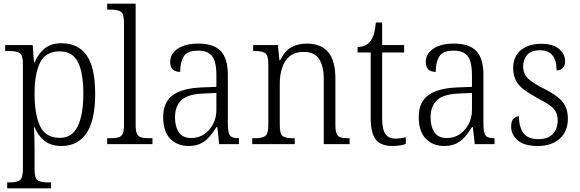

<svg xmlns="http://www.w3.org/2000/svg" viewBox="-20 -780 3136 1039"><path d="M19 239V207H33Q70 207 87 195.5Q104 184 104 133V-433Q104 -481 87 -492.5Q70 -504 29 -504H8V-536H157L164 -442H167Q186 -487 220.5 -516.5Q255 -546 312 -546Q403 -546 449 -480.5Q495 -415 495 -273Q495 -127 447.5 -58.5Q400 10 313 10Q257 10 221.5 -17.5Q186 -45 167 -92H164Q165 -71 166 -40.5Q167 -10 167 25V136Q167 185 184 196Q201 207 237 207H256V239ZM305 -34Q370 -34 400.5 -96.5Q431 -159 431 -273Q431 -387 401.5 -444.5Q372 -502 303 -502Q227 -502 197 -441.5Q167 -381 167 -274Q167 -162 196.5 -98Q226 -34 305 -34Z M560 0V-32H576Q604 -32 620.5 -36.5Q637 -41 644 -56.5Q651 -72 651 -105V-656Q651 -705 634 -716.5Q617 -728 580 -728H560V-760H714V-105Q714 -72 721 -56.5Q728 -41 744.5 -36.5Q761 -32 790 -32H805V0Z M1000 10Q941 10 902 -28.5Q863 -67 863 -148Q863 -227 915 -265Q967 -303 1074 -307L1151 -310V-372Q1151 -413 1143.5 -443Q1136 -473 1114.5 -489.5Q1093 -506 1052 -506Q994 -506 974.5 -475Q955 -444 955 -391Q901 -391 901 -445Q901 -488 941 -516Q981 -544 1054 -544Q1136 -544 1174.5 -504Q1213 -464 1213 -375V-111Q1213 -62 1224.5 -47Q1236 -32 1269 -32H1273V0H1166L1156 -92H1151Q1135 -66 1115.5 -42.5Q1096 -19 1068.5 -4.5Q1041 10 1000 10ZM1015 -33Q1055 -33 1085.5 -54Q1116 -75 1133.5 -109.5Q1151 -144 1151 -185V-277L1084 -274Q996 -271 961.5 -238Q927 -205 927 -145Q927 -95 948 -64Q969 -33 1015 -33Z M1345 0V-32H1357Q1398 -32 1415 -43.5Q1432 -55 1432 -105V-433Q1432 -481 1415 -492.5Q1398 -504 1361 -504H1350V-536H1484L1492 -454H1496Q1522 -505 1557 -524.5Q1592 -544 1641 -544Q1717 -544 1756 -498Q1795 -452 1795 -354V-105Q1795 -72 1801.5 -56.5Q1808 -41 1823 -36.5Q1838 -32 1865 -32H1872V0H1732V-354Q1732 -420 1707.5 -459.5Q1683 -499 1623 -499Q1576 -499 1547.5 -475.5Q1519 -452 1506.5 -413Q1494 -374 1494 -326V-102Q1494 -54 1510.5 -43Q1527 -32 1567 -32H1575V0Z M2104 10Q2042 10 2014 -24Q1986 -58 1986 -143V-496H1915V-525Q1958 -527 1981 -553Q1994 -568 2002 -592.5Q2010 -617 2014 -658H2048V-536H2167V-496H2048V-139Q2048 -80 2065.5 -55Q2083 -30 2118 -30Q2135 -30 2148 -32Q2161 -34 2176 -37V-1Q2162 4 2143 7Q2124 10 2104 10Z M2383 10Q2324 10 2285 -28.5Q2246 -67 2246 -148Q2246 -227 2298 -265Q2350 -303 2457 -307L2534 -310V-372Q2534 -413 2526.5 -443Q2519 -473 2497.5 -489.5Q2476 -506 2435 -506Q2377 -506 2357.5 -475Q2338 -444 2338 -391Q2284 -391 2284 -445Q2284 -488 2324 -516Q2364 -544 2437 -544Q2519 -544 2557.5 -504Q2596 -464 2596 -375V-111Q2596 -62 2607.5 -47Q2619 -32 2652 -32H2656V0H2549L2539 -92H2534Q2518 -66 2498.5 -42.5Q2479 -19 2451.5 -4.5Q2424 10 2383 10ZM2398 -33Q2438 -33 2468.5 -54Q2499 -75 2516.5 -109.5Q2534 -144 2534 -185V-277L2467 -274Q2379 -271 2344.5 -238Q2310 -205 2310 -145Q2310 -95 2331 -64Q2352 -33 2398 -33Z M2891 10Q2817 10 2781.5 -20.5Q2746 -51 2746 -95Q2746 -126 2759.5 -138.5Q2773 -151 2788 -151Q2788 -96 2811.5 -61.5Q2835 -27 2893 -27Q2945 -27 2971.5 -55Q2998 -83 2998 -129Q2998 -153 2989.5 -171.5Q2981 -190 2959 -207Q2937 -224 2896 -245Q2846 -272 2815.5 -295Q2785 -318 2771 -345.5Q2757 -373 2757 -412Q2757 -474 2798.5 -508.5Q2840 -543 2909 -543Q2973 -543 3005.5 -515Q3038 -487 3038 -450Q3038 -426 3026 -412.5Q3014 -399 2992 -399Q2992 -508 2902 -508Q2855 -508 2833 -483Q2811 -458 2811 -421Q2811 -379 2839 -353.5Q2867 -328 2926 -299Q2997 -263 3025 -228Q3053 -193 3053 -138Q3053 -68 3008.5 -29Q2964 10 2891 10Z"/></svg>

Font: Noto Serif Ethiopic SemiCondensed Light
Style: Regular
Weight: 300
Width: 4
Designer: Monotype Design Team
Foundry: Monotype Imaging Inc.
Version: Version 2.102; ttfautohint (v1.8.4.7-5d5b)